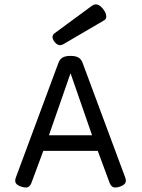

<svg xmlns="http://www.w3.org/2000/svg" viewBox="-20 -843 640 868"><path d="M225.1 -691.4Q216.3 -684.1 217.5 -673.3Q218.8 -662.6 229 -650.9Q246.1 -631.3 267.1 -643.6L449.7 -750.5Q457 -754.4 459.5 -761.5Q461.9 -768.6 458.7 -779.5Q455.6 -790.5 445.8 -802.7Q419.9 -835 395 -816.4ZM244.1 -558.6 51.8 -41Q45.9 -24.9 51.5 -15.1Q57.1 -5.4 76.7 1Q96.2 7.3 106.4 2.9Q116.7 -1.5 122.6 -17.6L193.4 -208.5L198.2 -222.7L297.9 -509.3H299.8L399.4 -222.2L404.3 -208.5L475.1 -17.6Q481 -1.5 491.2 2.9Q501.5 7.3 521 1Q540.5 -5.4 546.1 -15.1Q551.8 -24.9 545.9 -41L353.5 -558.6Q347.2 -575.7 334.5 -583Q321.8 -590.3 298.8 -590.3Q275.9 -590.3 263.2 -583Q250.5 -575.7 244.1 -558.6ZM163.6 -231.4V-161.1H436V-231.4Z"/></svg>

Font: Courier Prime Code
Style: Regular
Weight: 400
Designer: Alan Dague-Greene
Foundry: Quote-Unquote Apps
Version: Version 3.18